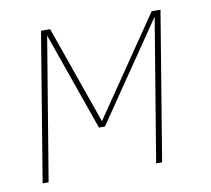

<svg xmlns="http://www.w3.org/2000/svg" viewBox="-64 -591 728 663"><g transform="rotate(-10 300.0 -260.0)"><path d="M34 0 120 -520H152L273 -176L508 -520H539L453 0H432L515 -500L280 -156H259L138 -500L55 0Z"/></g></svg>

Font: Iosevka SS04 Thin Extended
Style: Italic
Weight: 100
Width: 7
Italic angle: -9°
Monospace: yes
Designer: Belleve Invis
Foundry: Belleve Invis
Version: Version 19.0.0; ttfautohint (v1.8.4)